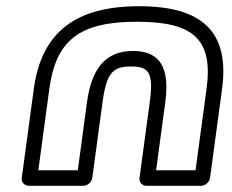

<svg xmlns="http://www.w3.org/2000/svg" viewBox="-20 -573 746 618"><path d="M277 0 310 -244C323 -340.4 344.3 -359 401.5 -359C458.8 -359 475 -340.4 462 -244L429 0C427 15.1 439.9 25 450.6 25H627.6C642.8 25 654.5 10.7 656 0L694.8 -287C720 -473.1 627.9 -553 427.8 -553C227.7 -553 114 -473.1 88.8 -287L50 0C48 15.1 60.9 25 71.6 25H248.6C263.8 25 275.5 10.7 277 0ZM230.4 -25H103.4L138.8 -287C160.1 -444.9 237.1 -503 421 -503C604.9 -503 666.1 -444.9 644.8 -287L609.4 -25H482.4L512 -244C526.3 -349.6 499.1 -409 408.3 -409C317.5 -409 274.3 -349.6 260 -244Z"/></svg>

Font: Hussar Techniczny
Style: Bold 
Weight: 700
Foundry: Cannot Into Space Fonts
Version: Version 0.77